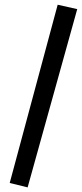

<svg xmlns="http://www.w3.org/2000/svg" viewBox="-20 -769 346 811"><path d="M96.7 22.5 21 3.9 223.6 -749 306.2 -730.5Z"/></svg>

Font: Pontano Sans SemiBold
Style: Regular
Weight: 600
Designer: Vernon Adams
Foundry: Vernon Adams
Version: Version 2.001